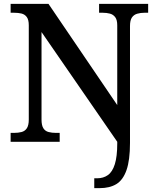

<svg xmlns="http://www.w3.org/2000/svg" viewBox="-20 -734 811 994"><path d="M468 240V189H483Q515 189 538.5 172.5Q562 156 574.5 116Q587 76 587 9V0L195 -568V-115Q195 -85 204.5 -70Q214 -55 231.5 -50.5Q249 -46 270 -46H289V0H35V-46H52Q74 -46 91.5 -50.5Q109 -55 119 -70Q129 -85 129 -115V-603Q129 -632 118.5 -646Q108 -660 91 -664Q74 -668 53 -668H35V-714H231L587 -190V-603Q587 -631 576.5 -645Q566 -659 549 -663.5Q532 -668 512 -668H493V-714H747V-668H728Q708 -668 690.5 -663Q673 -658 663 -643.5Q653 -629 653 -599V6Q653 95 635 146.5Q617 198 582.5 219Q548 240 496 240Z"/></svg>

Font: Noto Rashi Hebrew Medium
Style: Regular
Weight: 500
Version: Version 1.006